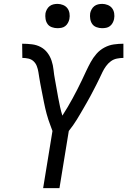

<svg xmlns="http://www.w3.org/2000/svg" viewBox="-20 -968 655 988"><path d="M202 0 250 -294Q245 -308 239.5 -322.5Q234 -337 229 -352Q224 -367 220 -382Q216 -397 212.5 -412Q209 -427 206 -442.5Q203 -458 200 -473Q197 -488 194 -503.5Q191 -519 188 -534.5Q185 -550 182.5 -566Q180 -582 177.5 -597.5Q175 -613 169.5 -627.5Q164 -642 153 -652.5Q142 -663 126.5 -666.5Q111 -670 95 -670L94 -743Q120 -743 144.5 -740Q169 -737 189.5 -726Q210 -715 224 -696.5Q238 -678 245.5 -655.5Q253 -633 255.5 -608.5Q258 -584 262.5 -560.5Q267 -537 271 -513Q275 -489 279.5 -465.5Q284 -442 289 -418.5Q294 -395 301 -373Q315 -395 328.5 -417.5Q342 -440 354 -462.5Q366 -485 378 -508Q390 -531 401 -554.5Q412 -578 423 -601.5Q434 -625 446.5 -648Q459 -671 476.5 -691Q494 -711 517.5 -723.5Q541 -736 566 -739.5Q591 -743 615 -743V-670Q599 -670 581.5 -666.5Q564 -663 550 -652.5Q536 -642 525.5 -627.5Q515 -613 507.5 -597.5Q500 -582 492.5 -566Q485 -550 477 -534.5Q469 -519 461 -503.5Q453 -488 445 -473Q437 -458 428 -442.5Q419 -427 410.5 -412Q402 -397 393 -382Q384 -367 375 -352Q366 -337 355.5 -322.5Q345 -308 334 -294L286 0ZM505 -823Q491 -823 477 -828Q463 -833 455 -844Q447 -855 444.5 -870Q442 -885 444 -900Q446 -910 451.5 -920Q457 -930 465.5 -936.5Q474 -943 484.5 -945.5Q495 -948 506 -948Q520 -948 534 -942.5Q548 -937 556.5 -926Q565 -915 567.5 -900Q570 -885 567 -870Q565 -860 559.5 -850Q554 -840 545.5 -833.5Q537 -827 526.5 -825Q516 -823 505 -823ZM275 -823Q261 -823 247 -828Q233 -833 225 -844Q217 -855 214.5 -870Q212 -885 214 -900Q216 -910 221.5 -920Q227 -930 235.5 -936.5Q244 -943 254.5 -945.5Q265 -948 276 -948Q290 -948 304 -942.5Q318 -937 326.5 -926Q335 -915 337.5 -900Q340 -885 337 -870Q335 -860 329.5 -850Q324 -840 315.5 -833.5Q307 -827 296.5 -825Q286 -823 275 -823Z"/></svg>

Font: Iosevka Extended
Style: Italic
Weight: 400
Width: 7
Italic angle: -9°
Monospace: yes
Designer: Belleve Invis
Foundry: Belleve Invis
Version: Version 32.5.0; ttfautohint (v1.8.4)